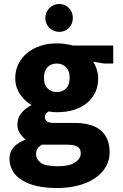

<svg xmlns="http://www.w3.org/2000/svg" viewBox="-20 -710 622 970"><path d="M57 -315Q57 -354 73 -386.5Q89 -419 117.5 -442.5Q146 -466 184.5 -478.5Q223 -491 269 -491Q286 -491 308 -488Q330 -485 348 -480H552V-389H506L450 -398Q461 -383 468.5 -360Q476 -337 476 -314Q476 -276 462 -245Q448 -214 421 -191Q394 -168 355 -155.5Q316 -143 267 -143Q256 -143 246 -144Q236 -145 226 -147Q219 -143 213 -136Q207 -129 207 -118Q207 -105 216.5 -97Q226 -89 255 -89H356Q395 -89 428 -81Q461 -73 484.5 -55Q508 -37 521 -8.5Q534 20 534 60Q534 99 515 132Q496 165 461.5 189Q427 213 377.5 226.5Q328 240 268 240Q156 240 92 201Q28 162 28 90Q28 58 49.5 33.5Q71 9 110 -5Q98 -13 83 -32.5Q68 -52 68 -81Q68 -115 88.5 -139.5Q109 -164 140 -179Q127 -186 112.5 -198.5Q98 -211 85.5 -228Q73 -245 65 -266.5Q57 -288 57 -315ZM192 21Q180 27 171 39Q162 51 162 69Q162 94 185.5 112Q209 130 272 130Q331 130 359.5 110.5Q388 91 388 65Q388 42 372 31.5Q356 21 318 21ZM332 -317Q332 -352 313.5 -370.5Q295 -389 267 -389Q238 -389 220 -370.5Q202 -352 202 -317Q202 -282 220.5 -263.5Q239 -245 267 -245Q296 -245 314 -263.5Q332 -282 332 -317ZM209 -620Q209 -648 229.5 -669Q250 -690 279 -690Q309 -690 328.5 -669Q348 -648 348 -620Q348 -590 328.5 -569.5Q309 -549 279 -549Q250 -549 229.5 -569.5Q209 -590 209 -620Z"/></svg>

Font: Ek Mukta ExtraBold
Style: Regular
Weight: 800
Designer: Girish Dalvi and Yashodeep Gholap
Foundry: Ek Type
Version: Version 2.538;PS 1.002;hotconv 16.6.51;makeotf.lib2.5.65220;